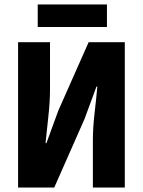

<svg xmlns="http://www.w3.org/2000/svg" viewBox="-20 -840 640 860"><path d="M61 0V-651H204V-442Q204 -383 196.5 -317.5Q189 -252 184 -199H188L241 -344L377 -651H539V0H396V-210Q396 -268 403.5 -332.5Q411 -397 416 -452H412L359 -308L223 0ZM149 -719V-820H459V-719Z"/></svg>

Font: Source Code Pro ExtraBold
Style: Regular
Weight: 800
Monospace: yes
Designer: Paul D. Hunt, Teo Tuominen
Foundry: Adobe Systems Incorporated
Version: Version 1.018;hotconv 1.0.116;makeotfexe 2.5.65601